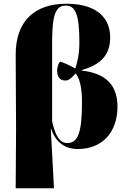

<svg xmlns="http://www.w3.org/2000/svg" viewBox="-20 -788 686 1028"><path d="M64 220H269L252 -98H254C282 -14 342 10 396 10C528 10 609 -80 609 -217C609 -350 525 -398 418 -410V-413C501 -437 570 -479 570 -587C570 -681 511 -768 335 -768C167 -768 63 -676 64 -494L66 -100ZM340 -22C314 -22 281 -37 259 -138V-562C259 -719 282 -758 332 -758C382 -758 405 -715 405 -562C405 -500 396 -461 383 -421C356 -437 317 -455 301 -458C289 -442 286 -423 286 -410C286 -374 303 -355 333 -357C350 -357 371 -379 385 -395C405 -370 419 -323 419 -242C419 -79 398 -22 340 -22Z"/></svg>

Font: Noto Serif Display Black
Style: Regular
Weight: 900
Designer: Monotype Design Team
Foundry: Monotype Imaging Inc.
Version: Version 2.009